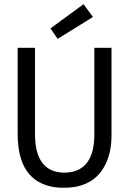

<svg xmlns="http://www.w3.org/2000/svg" viewBox="-20 -888 618 919"><path d="M513.7 -240.2V-659.2H431.6V-243.2Q430.7 -62.5 287.1 -61.5Q148.4 -63.5 147.5 -244.1V-659.2H64.5V-247.1Q64.5 -19.5 240.2 7.8Q262.7 10.7 286.1 10.7Q426.8 10.7 482.4 -96.7Q513.7 -156.2 513.7 -240.2ZM424.8 -806.6 379.9 -868.2 221.7 -752 255.9 -702.1Z"/></svg>

Font: Yaldevi Colombo Medium
Style: Regular
Weight: 500
Designer: Sol Matas, Denzil Rajitha, Kosala Senevirathne and Pathum Egodawatta
Foundry: Mooniak
Version: Version 1.020 ; ttfautohint (v1.6)